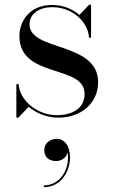

<svg xmlns="http://www.w3.org/2000/svg" viewBox="-20 -490 482 816"><path d="M58 10 102 -36C135 -8 180 10 228.5 10C324.5 10 397 -51.5 397 -140.5C397 -314 105.5 -270.5 105.5 -386.5C105.5 -433 148.5 -459.5 202 -459.5C291.5 -459.5 356 -392.5 358 -330H367V-470H359L317.5 -426.5C288.5 -452 248 -469 201 -469C106.5 -469 62.5 -400.5 62.5 -336.5C62.5 -155 339.5 -217.5 339.5 -91C339.5 -25 280.5 -0.5 222 -0.5C140.5 -0.5 64.5 -60 59 -132.5H49.5V10ZM168 147.5C168 173.5 184 194.5 218.5 194.5C244.5 194.5 263.5 176 267.5 158.5C278 227 236.5 298 166.5 298V305.5C238.5 305.5 277.5 240 277.5 178.5C277.5 128 252.5 100 221.5 100C191 100 168 121 168 147.5Z"/></svg>

Font: Bodoni* 24
Style: Regular
Weight: 400
Version: Version 2.3